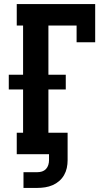

<svg xmlns="http://www.w3.org/2000/svg" viewBox="-20 -755 540 940"><path d="M95 165V88H163Q175 88 186 84.5Q197 81 205 72.5Q213 64 216.5 52.5Q220 41 220 30V0H62V-105H93V-317H23V-389H93V-630H62V-735H446V-548H355V-630H217V-389H302V-317H217V-105H311V30Q311 49 307 67.5Q303 86 293.5 102.5Q284 119 269.5 131.5Q255 144 237.5 151.5Q220 159 201 162Q182 165 163 165Z"/></svg>

Font: Iosevka Slab Extrabold
Style: Regular
Weight: 800
Monospace: yes
Designer: Belleve Invis
Foundry: Belleve Invis
Version: Version 11.1.1; ttfautohint (v1.8.3)